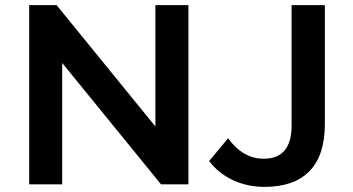

<svg xmlns="http://www.w3.org/2000/svg" viewBox="-20 -720 1377 750"><path d="M716 -700V0H609L223 -474V0H94V-700H201L587 -226V-700ZM797 -91 871 -180Q929 -100 1010 -100Q1119 -100 1119 -229V-700H1249V-236Q1249 -113 1189 -51.5Q1129 10 1013 10Q946 10 889.5 -16.5Q833 -43 797 -91Z"/></svg>

Font: APTA Sans SemiBold
Style: Bold
Weight: 600
Version: Version 7.200